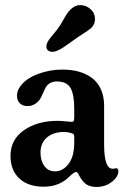

<svg xmlns="http://www.w3.org/2000/svg" viewBox="-20 -723 497 750"><path d="M264.6 -564Q237.8 -544.9 228.5 -538.6Q219.2 -532.2 206.8 -526.4Q194.3 -520.5 184.6 -520.5Q173.8 -520.5 167.5 -526.1Q161.1 -531.7 161.1 -541.5Q161.1 -545.9 162.6 -550.5Q164.1 -555.2 165.8 -558.8Q167.5 -562.5 172.1 -568.8Q176.8 -575.2 179.7 -578.9Q182.6 -582.5 190.2 -591.6Q197.8 -600.6 201.7 -605.5Q214.4 -621.6 226.1 -643.1Q237.8 -664.6 243.7 -672.4Q267.1 -703.1 293 -703.1Q315.9 -703.1 333.5 -687.5Q351.1 -671.9 351.1 -648.4Q351.1 -627.9 335.9 -613.3Q325.7 -604.5 301.5 -589.1Q277.3 -573.7 264.6 -564ZM46.4 -349.1Q46.4 -370.6 61.5 -388.7Q83 -417 128.7 -434.1Q174.3 -451.2 223.6 -451.2Q258.3 -451.2 287.1 -443.4Q315.9 -435.5 338.6 -418.9Q361.3 -402.3 374 -374.5Q386.7 -346.7 386.7 -309.1V-159.2Q386.7 -65.4 418.5 -64Q422.4 -63.5 427.2 -64.7Q432.1 -65.9 433.6 -65.9Q442.4 -64.9 442.4 -55.2Q442.4 -32.2 416.7 -12.5Q391.1 7.3 357.4 7.3Q332.5 7.3 317.6 -2.7Q302.7 -12.7 290.5 -35.2Q283.2 -51.3 277.3 -51.3Q269.5 -51.3 250 -32.2Q210.9 6.3 150.9 6.3Q89.8 6.3 55.4 -25.9Q21 -58.1 21 -114.3Q21 -177.7 73.7 -214.4Q126.5 -251 205.1 -251Q216.3 -251 236.3 -249Q256.3 -247.1 259.8 -247.1Q266.1 -247.1 268.1 -251Q270 -254.9 270 -268.1V-297.9Q270 -353.5 255.6 -379.2Q241.2 -404.8 202.1 -404.8Q173.8 -404.8 159.7 -383.3Q156.2 -377.9 148.7 -360.6Q141.1 -343.3 136.2 -335.4Q116.7 -308.6 86.9 -308.6Q68.8 -308.6 57.6 -319.3Q46.4 -330.1 46.4 -349.1ZM270 -166V-186Q270 -194.8 268.3 -197.8Q266.6 -200.7 258.3 -203.1Q245.1 -207.5 231 -207.5Q187.5 -207.5 162.8 -185.5Q138.2 -163.6 138.2 -127.4Q138.2 -95.2 153.3 -74.5Q168.5 -53.7 194.8 -53.7Q225.6 -53.7 247.8 -82.8Q270 -111.8 270 -166Z"/></svg>

Font: Cooper* SemiBold
Style: Regular
Weight: 600
Designer: Owen Earl
Foundry: indestructible type*
Version: Version 0.001